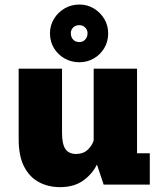

<svg xmlns="http://www.w3.org/2000/svg" viewBox="-20 -796 690 828"><path d="M239 11Q188 11 147.8 -10.5Q107.5 -32 84 -77.5Q60.5 -123 60.5 -195V-500H247.5V-224Q247.5 -174.5 262.2 -153.2Q277 -132 308.5 -132Q339 -132 358.5 -150.5Q378 -169 384 -191V-500H571V-135H626V0H427L398 -86.5Q378.5 -46 339 -17.5Q299.5 11 239 11ZM322.5 -527.5Q287.5 -527.5 258.8 -543.8Q230 -560 212.8 -588.2Q195.5 -616.5 195.5 -652.5Q195.5 -686.5 212.8 -714.8Q230 -743 258.8 -759.8Q287.5 -776.5 322.5 -776.5Q356 -776.5 384.2 -759.8Q412.5 -743 429.5 -714.8Q446.5 -686.5 446.5 -652.5Q446.5 -616.5 429.5 -588.2Q412.5 -560 384.2 -543.8Q356 -527.5 322.5 -527.5ZM322.5 -614.5Q337 -614.5 347.2 -625.2Q357.5 -636 357.5 -653Q357.5 -667.5 347.2 -677.5Q337 -687.5 322.5 -687.5Q305.5 -687.5 295.5 -677.5Q285.5 -667.5 285.5 -653Q285.5 -636 295.5 -625.2Q305.5 -614.5 322.5 -614.5Z"/></svg>

Font: Trispace ExtraBold
Style: Regular
Weight: 800
Designer: Tyler Finck
Foundry: Etcetera Type Company
Version: Version 1.210; ttfautohint (v1.8.3)